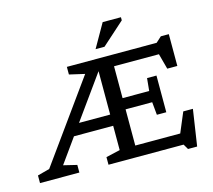

<svg xmlns="http://www.w3.org/2000/svg" viewBox="-130 -1094 1429 1289"><g transform="rotate(-15 584.0 -449.5)"><path d="M478.5 0V-53L576.5 -75.5V-244.5H304L183 -75.5L276 -53V0H2.5V-53L86.5 -75.5L485 -629.5L378.5 -654V-707H1002.5L1041 -742H1096.5V-521H1026.5L997.5 -629H685.5V-407.5H870.5L879 -495H944.5V-240H879L870.5 -329.5H685.5V-78H998L1056 -216H1123L1085 36H1021.5L1000.5 0ZM360 -322.5H576.5V-624ZM595.5 -772 688.5 -935H815.5V-913.5L657.5 -772Z"/></g></svg>

Font: Newsreader 6pt
Style: Regular
Weight: 400
Designer: Hugues Gentile
Foundry: Production Type
Version: Version 1.003; ttfautohint (v1.8.3)